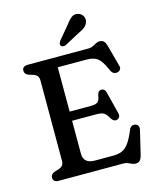

<svg xmlns="http://www.w3.org/2000/svg" viewBox="-134 -1006 924 1119"><g transform="rotate(-15 328.0 -446.0)"><path d="M197.4 -373.2H379.6Q411 -373.2 421.8 -384.3Q432.5 -395.3 436.1 -422.1Q438.6 -434.3 444.5 -441.2Q450.3 -448.1 459.5 -448.7Q481.9 -450.2 488.1 -424.8L521.6 -293.4Q525.4 -278.2 521 -268.9Q516.6 -259.6 505.1 -255.9Q495.2 -252.8 486.5 -257.5Q477.7 -262.2 471 -273Q461.7 -289.9 453 -299.7Q444.2 -309.6 431.7 -313.7Q419.1 -317.8 397.8 -317.8H197.4ZM51.4 -672.4Q51.4 -685.4 59.7 -692.7Q68 -700 84.6 -700H452.4Q467.7 -700 479.3 -706Q490.9 -712 501.5 -718Q512 -724 523.6 -724Q541 -724 549.8 -714.7Q558.6 -705.5 564.2 -685.4L599.2 -555.7Q603.1 -541.9 596.4 -532.8Q589.6 -523.8 577 -521.6Q566.5 -519.8 556.6 -524.7Q546.6 -529.7 539.6 -545.3Q525.6 -578.1 512.6 -597.3Q499.5 -616.6 485.6 -625.8Q471.6 -635 455.6 -637.8Q439.5 -640.6 419.6 -640.6H250.4V-119.4Q250.4 -89.7 267.3 -74.6Q284.2 -59.4 318.9 -59.4H427.5Q458.4 -59.4 480.9 -68.1Q503.3 -76.7 522.7 -102.7Q542 -128.6 563.1 -179.6Q568.5 -193.2 577.7 -198.4Q586.8 -203.6 598.4 -201.2Q611.3 -198.9 616.8 -188.3Q622.3 -177.7 618.1 -161.8L584.2 -19.4Q578.9 0.3 570 9.7Q561 19.2 543.6 19.2Q532.3 19.2 522.2 14.4Q512.1 9.6 501 4.8Q489.8 0 474.8 0H84.6Q68 0 59.7 -7.3Q51.4 -14.6 51.4 -27.6Q51.4 -48.4 76 -57.8L98 -64.2Q114.3 -69 123.6 -78.7Q133 -88.3 133 -107.8V-592.2Q133 -611.7 123.6 -621.5Q114.3 -631.3 98 -635.8L76 -642.2Q51.4 -651.6 51.4 -672.4ZM368.2 -862.6Q387.2 -888.9 405 -903Q422.9 -917.1 446.5 -910.2Q466.1 -904.3 474.6 -887.7Q483 -871 477.7 -853.7Q472.7 -836.2 458.5 -824.6Q444.3 -813 419.9 -802.1L327.8 -752.9Q320.7 -749.8 312.8 -750.7Q304.8 -751.5 299.9 -757Q295 -763.4 297.3 -770.9Q299.5 -778.3 304 -785.7Z"/></g></svg>

Font: Fraunces SuperSoft Wonky
Style: Regular
Weight: 900
Version: Version 1.000;[b76b70a41]